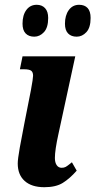

<svg xmlns="http://www.w3.org/2000/svg" viewBox="-20 -771 398 801"><path d="M54 -89Q54 -107 62.5 -155Q71 -203 82 -258L109 -395Q118 -444 118 -455Q118 -470 110 -476Q102 -482 80 -482H63L74 -536H294L224 -213Q209 -145 209 -112Q209 -93 216.5 -82Q224 -71 237 -71Q247 -71 253.5 -74.5Q260 -78 268 -84.5Q276 -91 280 -94L300 -59Q271 -26 242 -8Q213 10 165 10Q112 10 83 -16Q54 -42 54 -89ZM74 -672Q74 -708 90 -729.5Q106 -751 133 -751Q155 -751 168 -737Q181 -723 181 -696Q181 -656 163.5 -637Q146 -618 123 -618Q100 -618 87 -631.5Q74 -645 74 -672ZM251 -672Q251 -707 267 -729Q283 -751 310 -751Q333 -751 345.5 -737.5Q358 -724 358 -696Q358 -656 340.5 -637Q323 -618 300 -618Q277 -618 264 -631.5Q251 -645 251 -672Z"/></svg>

Font: Noto Serif CondExtraBold
Style: Italic
Weight: 800
Width: 3
Italic angle: -12°
Designer: Monotype Design Team
Foundry: Monotype Imaging Inc.
Version: Version 1.001